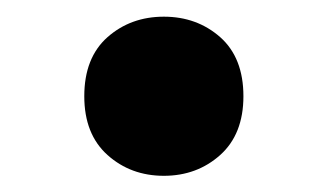

<svg xmlns="http://www.w3.org/2000/svg" viewBox="-20 -466 403 236"><path d="M181.4 -249.9Q140.7 -249.9 112.1 -275.5Q83.6 -301.1 83.6 -347.7Q83.6 -395 112.1 -420.3Q140.7 -445.5 181.4 -445.5Q222.1 -445.5 250.7 -420.3Q279.2 -395 279.2 -347.7Q279.2 -301.1 250.7 -275.5Q222.1 -249.9 181.4 -249.9Z"/></svg>

Font: Kufam
Style: Regular
Weight: 400
Designer: Wael Morcos, Artur Schmal
Foundry: Original Type
Version: Version 1.301; ttfautohint (v1.8.3)